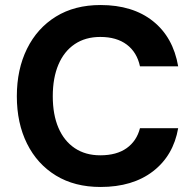

<svg xmlns="http://www.w3.org/2000/svg" viewBox="-20 -732 776 764"><path d="M380 12Q277 12 202.5 -33.5Q128 -79 87.5 -160.5Q47 -242 47 -349Q47 -456 87.5 -538Q128 -620 202.5 -666Q277 -712 380 -712Q508 -712 588.5 -648Q669 -584 689 -468H537Q525 -524 484.5 -554.5Q444 -585 379 -585Q320 -585 277.5 -556.5Q235 -528 212.5 -475Q190 -422 190 -349Q190 -276 212.5 -223.5Q235 -171 277.5 -142.5Q320 -114 379 -114Q444 -114 484 -142.5Q524 -171 537 -222H689Q670 -113 589 -50.5Q508 12 380 12Z"/></svg>

Font: DM Sans 11pt ExtraBold
Style: Regular
Weight: 800
Version: Version 4.004;gftools[0.9.30]